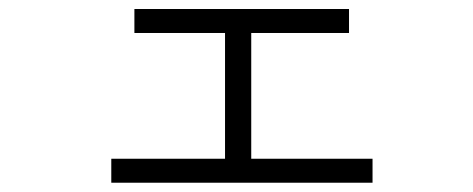

<svg xmlns="http://www.w3.org/2000/svg" viewBox="-20 -511 1040 422"><path d="M275.4 -491.2V-438.5H474.6V-162.1H224.6V-109.4H798.8V-162.1H532.2V-438.5H747.1V-491.2Z"/></svg>

Font: DotumChe
Style: Regular
Weight: 400
Monospace: yes
Version: Version 2.21